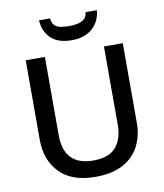

<svg xmlns="http://www.w3.org/2000/svg" viewBox="-99 -1005 936 1095"><g transform="rotate(-10 369.5 -457.5)"><path d="M650 -252Q650 -178 619.5 -118.5Q589 -59 526 -24.5Q463 10 366 10Q230 10 159 -62.5Q88 -135 88 -254V-714H199V-260Q199 -172 242 -128Q285 -84 371 -84Q460 -84 500.5 -131.5Q541 -179 541 -261V-714H650ZM537 -925Q532 -861 487.5 -821Q443 -781 367 -781Q289 -781 247.5 -820.5Q206 -860 202 -925H266Q269 -898 282 -884.5Q295 -871 317.5 -867Q340 -863 369 -863Q394 -863 416.5 -868Q439 -873 454 -886Q469 -899 472 -925Z"/></g></svg>

Font: Noto Sans Javanese Medium
Style: Regular
Weight: 500
Version: Version 2.004